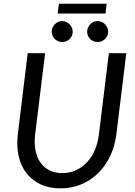

<svg xmlns="http://www.w3.org/2000/svg" viewBox="-20 -1002 725 1030"><path d="M68 0ZM314 -73.5Q354.5 -73.5 388 -89Q421.5 -104.5 447 -131.8Q472.5 -159 488.8 -197Q505 -235 510.5 -280L564 -716.5H657.5L604 -280Q596.5 -218.5 571.5 -165.8Q546.5 -113 507.5 -74.2Q468.5 -35.5 417 -13.5Q365.5 8.5 304 8.5Q243 8.5 196.8 -13.5Q150.5 -35.5 121 -74.2Q91.5 -113 79.8 -165.8Q68 -218.5 75.5 -280L128.5 -716.5H222L168.5 -280.5Q163 -235.5 170 -197.5Q177 -159.5 195.5 -132Q214 -104.5 243.8 -89Q273.5 -73.5 314 -73.5ZM296 -982H552L546 -929.5H289.5ZM370 -831.5Q370 -820 365.5 -810Q361 -800 353 -792.5Q345 -785 334.8 -780.8Q324.5 -776.5 313 -776.5Q302 -776.5 292 -780.8Q282 -785 274.2 -792.5Q266.5 -800 262 -810Q257.5 -820 257.5 -831.5Q257.5 -843.5 262 -853.8Q266.5 -864 274.2 -872Q282 -880 292 -884.5Q302 -889 313 -889Q324.5 -889 334.8 -884.5Q345 -880 353 -872Q361 -864 365.5 -853.8Q370 -843.5 370 -831.5ZM560 -831.5Q560 -820 555.5 -810Q551 -800 543.2 -792.5Q535.5 -785 525.2 -780.8Q515 -776.5 503.5 -776.5Q492 -776.5 481.8 -780.8Q471.5 -785 464 -792.5Q456.5 -800 452 -810Q447.5 -820 447.5 -831.5Q447.5 -843.5 452 -853.8Q456.5 -864 464 -872Q471.5 -880 481.8 -884.5Q492 -889 503.5 -889Q515 -889 525.2 -884.5Q535.5 -880 543.2 -872Q551 -864 555.5 -853.8Q560 -843.5 560 -831.5Z"/></svg>

Font: Lato
Style: Italic
Weight: 400
Italic angle: -7°
Designer: Lukasz Dziedzic
Foundry: tyPoland Lukasz Dziedzic
Version: Version 2.007; 2014-02-27